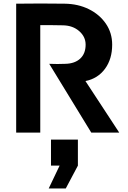

<svg xmlns="http://www.w3.org/2000/svg" viewBox="-20 -754 728 1092"><path d="M209 0H72V-733Q210 -735 348 -733Q424 -732 485 -702Q546 -672 582 -619.5Q618 -567 618 -500Q618 -418 577 -362.5Q536 -307 466 -293L658 0H499L260 -391Q308 -389 351 -391Q405 -392 436 -420.5Q467 -449 467 -500Q467 -545 430.5 -577Q394 -609 338 -610Q308 -611 273 -611Q238 -611 209 -611ZM270 40H423V188L354 318H257L319 188H270Z"/></svg>

Font: Kreadon
Style: Bold
Weight: 700
Designer: Reiya WATANABE
Foundry: StudioGnu
Version: Version 1.003; ttfautohint (v1.8.4.7-5d5b);gftools[0.9.32]